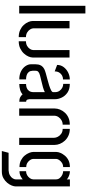

<svg xmlns="http://www.w3.org/2000/svg" viewBox="538 -1282 930 2045"><g transform="rotate(90 1002.5 -260.0)"><path d="M42 0V-705H124V0Z M420 5V-72Q449 -72 470 -84.5Q491 -97 502.5 -115.5Q514 -134 514 -152V-536H593V-143Q593 -124 582.5 -99Q572 -74 550 -50Q528 -26 495.5 -10.5Q463 5 420 5ZM376 5Q333 5 300.5 -10Q268 -25 246.5 -48.5Q225 -72 214.5 -97.5Q204 -123 204 -143V-536H282V-152Q282 -135 294 -116Q306 -97 327 -84.5Q348 -72 376 -72Z M826 -1Q776 -1 740 -19.5Q704 -38 684.5 -67Q665 -96 665 -125V-173Q665 -188 668 -204.5Q671 -221 682 -238Q693 -255 716 -267Q732 -275 761.5 -283.5Q791 -292 825 -300.5Q859 -309 890 -319Q921 -329 941.5 -339.5Q962 -350 962 -362V-381Q962 -409 948.5 -428.5Q935 -448 915.5 -458.5Q896 -469 874 -469V-539Q930 -539 966 -514.5Q1002 -490 1019.5 -453.5Q1037 -417 1037 -383V-107Q1037 -101 1041.5 -87.5Q1046 -74 1064 -74V-1Q1034 -1 1016 -11Q998 -21 985 -36Q966 -18 936 -9.5Q906 -1 875 -1V-73Q898 -73 917.5 -80.5Q937 -88 949.5 -106Q962 -124 962 -155V-273Q941 -262 909.5 -253Q878 -244 844 -236.5Q810 -229 783 -221.5Q756 -214 746 -204Q734 -195 734 -172V-143Q735 -118 747 -102.5Q759 -87 779.5 -80Q800 -73 826 -73ZM741 -378 672 -404Q672 -443 695 -473.5Q718 -504 753.5 -521.5Q789 -539 827 -539V-467Q804 -467 784.5 -456.5Q765 -446 753 -426Q741 -406 741 -378Z M1136 -378Q1136 -406 1147.5 -434.5Q1159 -463 1181 -487Q1203 -511 1235 -525Q1267 -539 1308 -539V-463Q1283 -463 1261.5 -450.5Q1240 -438 1226.5 -417.5Q1213 -397 1213 -372V0H1136ZM1448 -372Q1448 -391 1437 -412Q1426 -433 1404.5 -448Q1383 -463 1353 -463V-539Q1393 -539 1425 -524.5Q1457 -510 1479 -486Q1501 -462 1512.5 -433.5Q1524 -405 1524 -378V0H1448Z M1589 185 1608 113H1795Q1827 111 1848.5 98.5Q1870 86 1880.5 68.5Q1891 51 1891 38V-37Q1885 -33 1873 -24.5Q1861 -16 1844 -9.5Q1827 -3 1804 -3V-73Q1827 -73 1846.5 -84.5Q1866 -96 1878.5 -114Q1891 -132 1891 -149V-392Q1891 -415 1877 -432Q1863 -449 1843 -458.5Q1823 -468 1804 -468V-540Q1823 -540 1840.5 -534.5Q1858 -529 1871.5 -521.5Q1885 -514 1891 -507V-540H1966V38Q1966 55 1956.5 79.5Q1947 104 1927 128Q1907 152 1877.5 168.5Q1848 185 1807 185ZM1760 -3Q1718 -3 1687.5 -19Q1657 -35 1637.5 -58.5Q1618 -82 1608.5 -106.5Q1599 -131 1599 -148V-397Q1599 -415 1609 -439Q1619 -463 1638.5 -486.5Q1658 -510 1688 -525Q1718 -540 1760 -540V-468Q1734 -468 1714 -454.5Q1694 -441 1683.5 -424Q1673 -407 1673 -394V-149Q1673 -135 1683.5 -118Q1694 -101 1713.5 -88Q1733 -75 1760 -75Z"/></g></svg>

Font: Stick No Bills
Style: Regular
Weight: 400
Version: Version 2.000